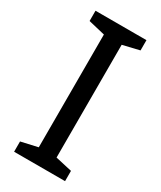

<svg xmlns="http://www.w3.org/2000/svg" viewBox="-183 -778 705 842"><g transform="rotate(30 169.5 -357.0)"><path d="M298 0V-52L214 -71V-642L298 -662V-714H40V-662L124 -642V-71L40 -52V0Z"/></g></svg>

Font: Noto Sans Elbasan
Style: Regular
Weight: 400
Designer: Monotype Design Team
Foundry: Monotype Imaging Inc.
Version: Version 2.004